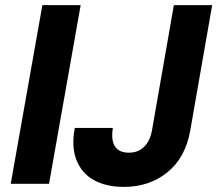

<svg xmlns="http://www.w3.org/2000/svg" viewBox="-20 -720 851 752"><path d="M22 0 146 -700H296L172 0ZM465 12Q396 12 348 -14.5Q300 -41 279.5 -93Q259 -145 273 -219H422Q417 -188 422 -166.5Q427 -145 442.5 -133.5Q458 -122 484 -122Q510 -122 528 -132.5Q546 -143 558 -162Q570 -181 575 -208L661 -700H811L725 -208Q706 -102 635.5 -45Q565 12 465 12Z"/></svg>

Font: DM Sans 17pt Black
Style: Italic
Weight: 900
Italic angle: -10°
Version: Version 4.004;gftools[0.9.30]